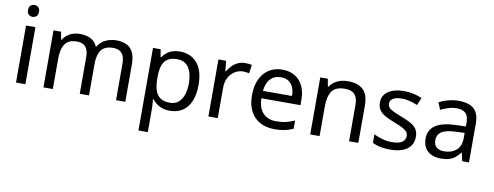

<svg xmlns="http://www.w3.org/2000/svg" viewBox="-74 -1137 4572 1777"><g transform="rotate(10 2211.5 -248.5)"><path d="M173 -536V0H85V-536ZM130 -737Q150 -737 165.5 -723.5Q181 -710 181 -681Q181 -653 165.5 -639Q150 -625 130 -625Q108 -625 93 -639Q78 -653 78 -681Q78 -710 93 -723.5Q108 -737 130 -737Z M931 -546Q1022 -546 1067 -499.5Q1112 -453 1112 -349V0H1025V-345Q1025 -408 998.5 -440Q972 -472 916 -472Q838 -472 804.5 -427Q771 -382 771 -296V0H684V-345Q684 -387 672 -415.5Q660 -444 636 -458Q612 -472 574 -472Q520 -472 489 -449.5Q458 -427 444.5 -384Q431 -341 431 -278V0H343V-536H414L427 -463H432Q449 -491 473.5 -509.5Q498 -528 528 -537Q558 -546 590 -546Q652 -546 693.5 -524Q735 -502 754 -456H759Q786 -502 832.5 -524Q879 -546 931 -546Z M1533 -546Q1632 -546 1692.5 -477Q1753 -408 1753 -269Q1753 -178 1725.5 -115.5Q1698 -53 1648.5 -21.5Q1599 10 1532 10Q1491 10 1459 -1Q1427 -12 1404.5 -29.5Q1382 -47 1366 -68H1360Q1362 -51 1364 -25Q1366 1 1366 20V240H1278V-536H1350L1362 -463H1366Q1382 -486 1404.5 -505Q1427 -524 1458.5 -535Q1490 -546 1533 -546ZM1517 -472Q1463 -472 1430 -451.5Q1397 -431 1382 -390Q1367 -349 1366 -286V-269Q1366 -203 1380 -157Q1394 -111 1427.5 -87Q1461 -63 1519 -63Q1568 -63 1599.5 -90Q1631 -117 1646.5 -163.5Q1662 -210 1662 -270Q1662 -362 1626.5 -417Q1591 -472 1517 -472Z M2143 -546Q2158 -546 2175.5 -544.5Q2193 -543 2206 -540L2195 -459Q2182 -462 2166.5 -464Q2151 -466 2137 -466Q2106 -466 2078 -453Q2050 -440 2028 -416.5Q2006 -393 1993.5 -360Q1981 -327 1981 -286V0H1893V-536H1965L1975 -438H1979Q1996 -468 2020 -492.5Q2044 -517 2075 -531.5Q2106 -546 2143 -546Z M2493 -546Q2562 -546 2611.5 -516Q2661 -486 2687.5 -431.5Q2714 -377 2714 -304V-251H2347Q2349 -160 2393.5 -112.5Q2438 -65 2518 -65Q2569 -65 2608.5 -74.5Q2648 -84 2690 -102V-25Q2649 -7 2609 1.5Q2569 10 2514 10Q2438 10 2379.5 -21Q2321 -52 2288.5 -113.5Q2256 -175 2256 -264Q2256 -352 2285.5 -415Q2315 -478 2368.5 -512Q2422 -546 2493 -546ZM2492 -474Q2429 -474 2392.5 -433.5Q2356 -393 2349 -321H2622Q2622 -367 2608 -401Q2594 -435 2565.5 -454.5Q2537 -474 2492 -474Z M3108 -546Q3204 -546 3253 -499.5Q3302 -453 3302 -349V0H3215V-343Q3215 -408 3186 -440Q3157 -472 3095 -472Q3006 -472 2972 -422Q2938 -372 2938 -278V0H2850V-536H2921L2934 -463H2939Q2957 -491 2983.5 -509.5Q3010 -528 3042 -537Q3074 -546 3108 -546Z M3817 -148Q3817 -96 3791 -61Q3765 -26 3717 -8Q3669 10 3603 10Q3547 10 3506.5 1Q3466 -8 3435 -24V-104Q3467 -88 3512.5 -74.5Q3558 -61 3605 -61Q3672 -61 3702 -82.5Q3732 -104 3732 -140Q3732 -160 3721 -176Q3710 -192 3681.5 -208Q3653 -224 3600 -244Q3548 -264 3511 -284Q3474 -304 3454 -332Q3434 -360 3434 -404Q3434 -472 3489.5 -509Q3545 -546 3635 -546Q3684 -546 3726.5 -536.5Q3769 -527 3806 -510L3776 -440Q3742 -454 3705 -464Q3668 -474 3629 -474Q3575 -474 3546.5 -456.5Q3518 -439 3518 -409Q3518 -387 3531 -371.5Q3544 -356 3574.5 -341.5Q3605 -327 3656 -307Q3707 -288 3743 -268Q3779 -248 3798 -219.5Q3817 -191 3817 -148Z M4150 -545Q4248 -545 4295 -502Q4342 -459 4342 -365V0H4278L4261 -76H4257Q4234 -47 4209.5 -27.5Q4185 -8 4153.5 1Q4122 10 4077 10Q4029 10 3990.5 -7Q3952 -24 3930 -59.5Q3908 -95 3908 -149Q3908 -229 3971 -272.5Q4034 -316 4165 -320L4256 -323V-355Q4256 -422 4227 -448Q4198 -474 4145 -474Q4103 -474 4065 -461.5Q4027 -449 3994 -433L3967 -499Q4002 -518 4050 -531.5Q4098 -545 4150 -545ZM4176 -259Q4076 -255 4037.5 -227Q3999 -199 3999 -148Q3999 -103 4026.5 -82Q4054 -61 4097 -61Q4165 -61 4210 -98.5Q4255 -136 4255 -214V-262Z"/></g></svg>

Font: Noto Sans Oriya
Style: Regular
Weight: 400
Designer: Amélie Bonet and Sol Matas
Foundry: Google LLC
Version: Version 2.006